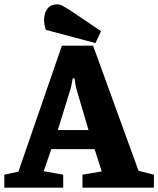

<svg xmlns="http://www.w3.org/2000/svg" viewBox="-28 -867 731 887"><path d="M-8 0V-60L57 -74L258 -656H402L612 -78L683 -60V0H353V-60L442 -75L409 -178H209L174 -76L264 -60V0ZM239 -266H381L323 -463L316 -505H308L300 -463ZM413 -668 184 -729Q174 -756 176 -783.5Q178 -811 193 -829Q208 -847 237 -847Q249 -847 264 -838.5Q279 -830 292 -822L439 -723Z"/></svg>

Font: Faustina Light ExtraBold
Style: Regular
Weight: 800
Version: Version 1.200